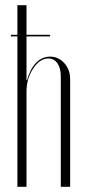

<svg xmlns="http://www.w3.org/2000/svg" viewBox="-20 -719 328 739"><path d="M84 -410Q96 -454 119 -477.5Q142 -501 173 -501Q205 -501 227.5 -476Q250 -451 250 -414V0H214V-425Q214 -457 201 -475.5Q188 -494 166 -494Q133 -494 107.5 -455Q82 -416 82 -366V0H47V-579H22V-585H47V-699H82V-585H173V-579H82V-410Z"/></svg>

Font: Moniqa ExtLt Narrow Display
Style: Regular
Weight: 200
Width: 4
Designer: Rajesh Rajput
Foundry: Rajesh Rajput
Version: Version 1.000